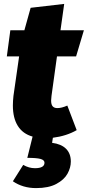

<svg xmlns="http://www.w3.org/2000/svg" viewBox="-20 -689 450 984"><path d="M251 17 247 43Q294 49 318.5 73.5Q343 98 343 139Q343 170 326 201Q309 232 269 253.5Q229 275 165 275Q97 275 46 240L99 156Q128 173 159 173Q208 173 208 145Q208 131 187.5 125.5Q167 120 120 120L147 11Q97 -3 71.5 -43.5Q46 -84 46 -148Q46 -171 49 -198L78 -400H15L33 -534H105L137 -649L309 -669L290 -534H410L370 -400H272L244 -198Q242 -180 242 -174Q242 -153 250 -144Q258 -135 274 -135Q296 -135 325 -148L373 -22Q321 8 251 17Z"/></svg>

Font: Fira Sans Black
Style: Italic
Weight: 900
Italic angle: -8°
Designer: Carrois Corporate & Edenspiekermann AG
Foundry: Carrois Corporate GbR & Edenspiekermann AG
Version: Version 4.203